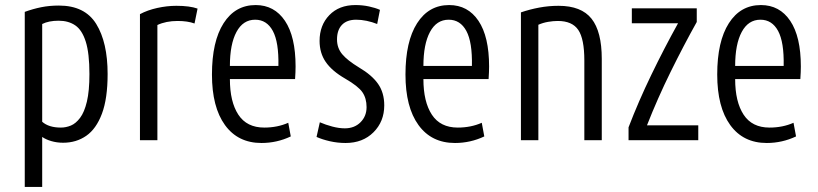

<svg xmlns="http://www.w3.org/2000/svg" viewBox="-20 -555 3238 760"><path d="M78 185V-508Q111 -520 143.5 -526.5Q176 -533 213 -533Q316 -533 361 -460Q406 -387 406 -262Q406 -165 383.5 -105Q361 -45 321.5 -17.5Q282 10 230 10Q205 10 183 3.5Q161 -3 147 -13V185ZM221 -50Q241 -50 260.5 -58Q280 -66 297 -88.5Q314 -111 324 -153Q334 -195 334 -262Q334 -344 319.5 -390Q305 -436 278 -454.5Q251 -473 212 -473Q173 -473 147 -460V-73Q173 -50 221 -50Z M534 0V-499Q564 -515 602.5 -523.5Q641 -532 678 -532Q731 -532 762 -521L750 -462Q723 -472 683 -472Q660 -472 640 -468Q620 -464 603 -456V0Z M1015 11Q922 11 870.5 -60Q819 -131 819 -260Q819 -391 865 -463Q911 -535 992 -535Q1066 -535 1108 -472.5Q1150 -410 1150 -292Q1150 -282 1149.5 -269Q1149 -256 1148 -242H890Q890 -152 923.5 -101Q957 -50 1026 -50Q1078 -50 1121 -69L1131 -15Q1076 11 1015 11ZM890 -294H1082Q1084 -388 1060 -432.5Q1036 -477 990 -477Q942 -477 916 -428.5Q890 -380 890 -294Z M1348 11Q1316 11 1285.5 4Q1255 -3 1233 -13L1246 -71Q1269 -61 1295.5 -54Q1322 -47 1345 -47Q1383 -47 1407 -71Q1431 -95 1431 -131Q1431 -166 1414.5 -190Q1398 -214 1346 -244Q1294 -274 1269.5 -309.5Q1245 -345 1245 -393Q1245 -455 1283.5 -495Q1322 -535 1387 -535Q1415 -535 1440.5 -529.5Q1466 -524 1484 -516L1473 -460Q1453 -468 1431.5 -472.5Q1410 -477 1390 -477Q1353 -477 1333.5 -456.5Q1314 -436 1314 -399Q1314 -365 1334.5 -340.5Q1355 -316 1401 -288Q1452 -258 1476.5 -223Q1501 -188 1501 -138Q1501 -74 1458.5 -31.5Q1416 11 1348 11Z M1781 11Q1688 11 1636.5 -60Q1585 -131 1585 -260Q1585 -391 1631 -463Q1677 -535 1758 -535Q1832 -535 1874 -472.5Q1916 -410 1916 -292Q1916 -282 1915.5 -269Q1915 -256 1914 -242H1656Q1656 -152 1689.5 -101Q1723 -50 1792 -50Q1844 -50 1887 -69L1897 -15Q1842 11 1781 11ZM1656 -294H1848Q1850 -388 1826 -432.5Q1802 -477 1756 -477Q1708 -477 1682 -428.5Q1656 -380 1656 -294Z M2042 0V-506Q2077 -518 2114.5 -525Q2152 -532 2191 -532Q2281 -532 2321.5 -481Q2362 -430 2362 -322V0H2293V-316Q2293 -401 2269 -436.5Q2245 -472 2188 -472Q2170 -472 2149.5 -468.5Q2129 -465 2111 -457V0Z M2468 0V-51Q2507 -153 2558 -258.5Q2609 -364 2664 -463H2481V-522H2738V-468Q2686 -375 2634.5 -270.5Q2583 -166 2541 -59H2744V0Z M3015 11Q2922 11 2870.5 -60Q2819 -131 2819 -260Q2819 -391 2865 -463Q2911 -535 2992 -535Q3066 -535 3108 -472.5Q3150 -410 3150 -292Q3150 -282 3149.5 -269Q3149 -256 3148 -242H2890Q2890 -152 2923.5 -101Q2957 -50 3026 -50Q3078 -50 3121 -69L3131 -15Q3076 11 3015 11ZM2890 -294H3082Q3084 -388 3060 -432.5Q3036 -477 2990 -477Q2942 -477 2916 -428.5Q2890 -380 2890 -294Z"/></svg>

Font: Ubuntu Sans Condensed
Style: Regular
Weight: 400
Width: 3
Designer: Dalton Maag Ltd
Foundry: Dalton Maag Ltd
Version: Version 1.006; ttfautohint (v1.8.4.7-5d5b)